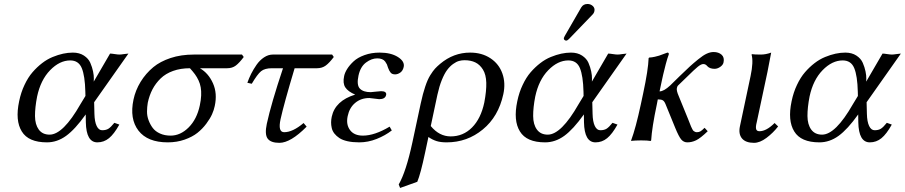

<svg xmlns="http://www.w3.org/2000/svg" viewBox="-20 -702 4524 960"><path d="M450.7 -190.9 452.1 -132.8Q453.1 -93.3 463.4 -72Q473.6 -50.8 490.7 -50.8Q509.8 -50.8 522 -58.3Q534.2 -65.9 551.8 -87.9L576.7 -79.1Q550.3 -31.7 524.9 -11Q499.5 9.8 466.8 9.8Q411.1 9.8 409.2 -90.8L408.7 -129.9Q355.5 -55.2 310.5 -22.7Q265.6 9.8 214.8 9.8Q122.1 9.8 88.9 -44.9Q55.2 -99.1 75.7 -195.8Q85 -240.7 102.5 -277.3Q120.1 -314.9 142.6 -340.8Q165 -366.7 190.4 -386.2Q215.8 -405.8 243.2 -417Q270.5 -428.2 295.4 -433.6Q320.3 -439 344.2 -439Q377 -439 399.7 -424.1Q422.4 -409.2 431.6 -387.7Q440.9 -366.2 445.3 -345Q449.7 -323.7 449.2 -308.6L448.7 -293.9L530.3 -434.1Q538.1 -434.1 553.7 -431.6Q569.3 -429.2 577.1 -429.2Q585 -429.2 600.3 -431.6Q615.7 -434.1 622.1 -434.1ZM407.2 -222.2 406.7 -243.2Q404.8 -322.8 388.9 -361.3Q373 -399.9 331.1 -399.9Q278.3 -399.9 230.7 -351.1Q183.1 -302.2 165.5 -219.2Q154.8 -164.1 155 -121.8Q155.3 -79.6 173.8 -54.2Q192.4 -28.8 228 -28.8Q295.4 -28.8 382.3 -181.2Z M1115.7 -360.8H979.5Q1022.5 -335.9 1044.9 -285.4Q1067.4 -234.9 1053.7 -171.9Q1049.8 -152.3 1040.3 -130.9Q1030.8 -109.4 1011.5 -83.5Q992.2 -57.6 967 -37.6Q941.9 -17.6 903.1 -3.9Q864.3 9.8 818.8 9.8Q717.8 9.8 672.4 -48.8Q627 -107.9 647.5 -204.1Q657.2 -250.5 683.1 -293Q709 -335 746.6 -366.2Q780.8 -394.5 832.8 -411.9Q884.8 -429.2 949.2 -429.2H1189.9L1198.7 -417Q1176.8 -387.7 1159.2 -374.3Q1141.6 -360.8 1115.7 -360.8ZM833 -23.9Q882.3 -23.9 923.3 -64.9Q964.4 -106 979 -174.8Q984.9 -202.1 985.8 -224.6Q986.8 -247.1 983.6 -265.1Q980.5 -283.2 972.7 -300Q964.8 -316.9 954.6 -330.8Q944.3 -344.7 929.7 -360.8Q882.8 -360.8 845.5 -347.4Q808.1 -334 783.2 -309.8Q758.3 -285.6 742.4 -255.4Q726.6 -225.1 718.8 -188Q715.3 -167 715.1 -144.8Q714.8 -122.6 722.9 -100.8Q731 -79.1 743.9 -62Q756.8 -44.9 780 -34.4Q803.2 -23.9 833 -23.9Z M1343.8 -429.2H1640.6L1648.9 -417Q1627.4 -388.2 1609.1 -374.5Q1590.8 -360.8 1564.9 -360.8H1453.1Q1399.4 -181.6 1382.8 -106Q1368.7 -41 1400.9 -41Q1443.8 -41 1498 -86.9L1513.2 -68.8Q1433.1 12.2 1377 12.2Q1334 12.2 1318.4 -8.8Q1302.7 -29.8 1314 -83Q1335.9 -184.1 1395 -360.8H1339.4Q1303.7 -360.8 1285.4 -345.9Q1267.1 -331.1 1238.8 -283.2L1216.8 -288.1Q1224.6 -310.5 1235.8 -333Q1247.1 -355.5 1262.9 -378.2Q1278.8 -400.9 1300 -415Q1321.3 -429.2 1343.8 -429.2Z M1718.3 -121.1Q1709.5 -79.6 1730 -51.8Q1750.5 -23.9 1794.4 -23.9Q1853 -23.9 1928.2 -68.8L1939 -49.8Q1906.2 -24.4 1863.3 -7.3Q1820.3 9.8 1776.4 9.8Q1743.2 9.8 1717.8 4.2Q1692.4 -1.5 1677 -11.7Q1661.6 -22 1651.9 -34.4Q1642.1 -46.9 1638.7 -62Q1635.3 -77.1 1635.5 -90.6Q1635.7 -104 1638.7 -118.2Q1655.8 -198.2 1755.9 -229Q1720.2 -244.1 1706.5 -265.1Q1692.9 -286.1 1700.7 -321.8Q1704.1 -338.4 1715.8 -357.2Q1727.5 -376 1747.8 -395Q1768.1 -414.1 1802.5 -426.5Q1836.9 -439 1878.4 -439Q1934.6 -439 1969.5 -417Q2004.4 -395 1998.5 -367.2Q1994.1 -347.7 1981.2 -338.9Q1968.3 -330.1 1955.6 -330.1Q1940.9 -330.1 1933.6 -338.4Q1926.3 -346.7 1920.4 -362.8Q1917.5 -373.5 1914.6 -379.9Q1911.6 -386.2 1905.8 -394.3Q1899.9 -402.3 1889.9 -406.2Q1879.9 -410.2 1866.2 -410.2Q1837.9 -410.2 1810.1 -389.4Q1782.2 -368.7 1772.5 -324.2Q1762.2 -276.9 1779.3 -259Q1796.4 -241.2 1833.5 -241.2L1858.4 -243.7Q1883.3 -246.1 1885.7 -246.1Q1899.9 -246.1 1906.2 -241.2Q1912.6 -236.3 1910.6 -227.1Q1906.2 -206.1 1876 -206.1Q1872.1 -206.1 1851.6 -209Q1831.1 -211.9 1826.7 -211.9Q1784.7 -211.9 1755.9 -187.5Q1727.1 -163.6 1718.3 -121.1Z M2066.4 207 1980.5 237.8 1973.6 220.2Q2010.3 157.2 2042 9.8L2083.5 -184.1Q2094.7 -235.8 2106 -268.6Q2117.7 -304.2 2131.3 -325.9Q2145 -347.7 2155 -358.6Q2165 -369.6 2180.7 -382.8Q2247.6 -439 2330.6 -439Q2389.2 -439 2431.9 -410.9Q2474.6 -382.8 2491.7 -335Q2508.8 -287.1 2496.6 -231Q2472.2 -118.7 2394 -54.7Q2315.9 9.8 2213.4 9.8Q2182.6 9.8 2162.1 3.2Q2141.6 -3.4 2122.1 -17.1L2105.5 61Q2083 167.5 2066.4 207ZM2401.4 -189Q2412.6 -248 2411.4 -288.6Q2410.2 -329.1 2394.8 -354Q2379.4 -378.9 2356.7 -389.9Q2334 -400.9 2302.7 -400.9Q2288.6 -400.9 2275.1 -397.2Q2261.7 -393.6 2245.6 -382.1Q2229.5 -370.6 2215.8 -352.3Q2202.1 -334 2189 -301.8Q2176.3 -270.5 2167 -228L2133.8 -71.8Q2176.3 -20 2233.4 -20Q2295.9 -20 2340.1 -64.5Q2384.3 -108.9 2401.4 -189Z M2917.5 -682.1Q2933.1 -682.1 2944.1 -671.9Q2955.1 -661.6 2952.1 -647Q2950.2 -636.7 2942.4 -628.9L2824.7 -506.8Q2816.9 -499 2811 -499Q2805.2 -499 2801.8 -502.9Q2798.3 -506.8 2799.3 -512.2Q2799.3 -513.7 2803.7 -522L2886.2 -665Q2896.5 -682.1 2917.5 -682.1ZM2941.4 -190.9 2942.9 -132.8Q2943.8 -93.3 2954.1 -72Q2964.4 -50.8 2981.4 -50.8Q3000.5 -50.8 3012.7 -58.3Q3024.9 -65.9 3042.5 -87.9L3067.4 -79.1Q3041 -31.7 3015.6 -11Q2990.2 9.8 2957.5 9.8Q2901.9 9.8 2899.9 -90.8L2899.4 -129.9Q2846.2 -55.2 2801.3 -22.7Q2756.3 9.8 2705.6 9.8Q2612.8 9.8 2579.6 -44.9Q2545.9 -99.1 2566.4 -195.8Q2575.7 -240.7 2593.3 -277.3Q2610.8 -314.9 2633.3 -340.8Q2655.8 -366.7 2681.2 -386.2Q2706.5 -405.8 2733.9 -417Q2761.2 -428.2 2786.1 -433.6Q2811 -439 2835 -439Q2867.7 -439 2890.4 -424.1Q2913.1 -409.2 2922.4 -387.7Q2931.6 -366.2 2936 -345Q2940.4 -323.7 2939.9 -308.6L2939.5 -293.9L3021 -434.1Q3028.8 -434.1 3044.4 -431.6Q3060.1 -429.2 3067.9 -429.2Q3075.7 -429.2 3091.1 -431.6Q3106.4 -434.1 3112.8 -434.1ZM2897.9 -222.2 2897.5 -243.2Q2895.5 -322.8 2879.6 -361.3Q2863.8 -399.9 2821.8 -399.9Q2769 -399.9 2721.4 -351.1Q2673.8 -302.2 2656.2 -219.2Q2645.5 -164.1 2645.8 -121.8Q2646 -79.6 2664.6 -54.2Q2683.1 -28.8 2718.8 -28.8Q2786.1 -28.8 2873 -181.2Z M3323.7 -429.2Q3316.9 -411.6 3308.8 -381.1Q3300.8 -350.6 3295.9 -329.1L3291 -307.1L3277.8 -245.1Q3299.3 -245.1 3331.1 -274.9L3378.9 -321.8L3429.7 -370.1Q3446.3 -385.3 3471.2 -405.5Q3496.1 -425.8 3513.9 -433.8Q3531.7 -441.9 3547.9 -441.9Q3572.8 -441.9 3587.9 -428.5Q3603 -415 3597.7 -390.1Q3595.2 -377.4 3581.3 -367.7Q3567.4 -357.9 3552.7 -357.9Q3528.8 -357.9 3516.6 -371.1Q3508.3 -381.8 3496.6 -381.8Q3485.8 -381.8 3469.2 -368.4Q3452.6 -355 3414.1 -316.9L3369.6 -273.9Q3366.2 -270.5 3364.3 -261.2Q3361.8 -249 3373 -223.1L3420.4 -106.9Q3424.3 -98.1 3428.7 -85.9L3435.5 -68.8Q3438 -63.5 3441.4 -56.6Q3444.8 -49.8 3447.8 -47.4Q3450.7 -44.9 3454.8 -43Q3459 -41 3464.4 -41Q3474.6 -41 3481.9 -45.2Q3489.3 -49.3 3502.9 -63L3518.6 -45.9Q3481.9 -10.7 3460.4 -0.5Q3439 9.8 3416.5 9.8Q3398.4 9.8 3386.2 -4.6Q3374 -19 3356 -63L3308.1 -180.2Q3302.2 -195.3 3294.4 -200.2Q3286.6 -205.1 3269 -205.1L3264.2 -180.2Q3239.7 -64.5 3235.8 0L3232.9 2.9Q3219.7 0 3185.5 0Q3169.9 0 3157.7 0.7Q3145.5 1.5 3140.6 2L3136.2 2.9L3135.7 0Q3158.7 -61.5 3184.1 -180.2L3195.8 -234.9Q3221.2 -353.5 3223.1 -411.1L3225.6 -414.1Q3240.2 -415 3254.2 -418.2Q3268.1 -421.4 3275.6 -423.8Q3283.2 -426.3 3297.6 -431.9Q3312 -437.5 3316.9 -439Q3325.7 -439 3323.7 -429.2Z M3732.9 -321.8Q3748 -393.1 3737.8 -429.2L3740.2 -431.2Q3752 -429.2 3783.7 -429.2Q3809.1 -429.2 3835.9 -439Q3824.2 -375 3817.4 -342.8L3763.7 -90.8Q3757.8 -68.4 3760.5 -57.1Q3763.2 -45.9 3777.3 -45.9Q3812 -45.9 3853 -86.9L3870.6 -69.8Q3845.2 -37.1 3812.3 -12.5Q3779.3 12.2 3750 12.2Q3708.5 12.2 3689.9 -9.8Q3671.4 -32.2 3679.7 -70.8Z M4313 -190.9 4314.5 -132.8Q4315.4 -93.3 4325.7 -72Q4335.9 -50.8 4353 -50.8Q4372.1 -50.8 4384.3 -58.3Q4396.5 -65.9 4414.1 -87.9L4439 -79.1Q4412.6 -31.7 4387.2 -11Q4361.8 9.8 4329.1 9.8Q4273.4 9.8 4271.5 -90.8L4271 -129.9Q4217.8 -55.2 4172.9 -22.7Q4127.9 9.8 4077.1 9.8Q3984.4 9.8 3951.2 -44.9Q3917.5 -99.1 3938 -195.8Q3947.3 -240.7 3964.8 -277.3Q3982.4 -314.9 4004.9 -340.8Q4027.3 -366.7 4052.7 -386.2Q4078.1 -405.8 4105.5 -417Q4132.8 -428.2 4157.7 -433.6Q4182.6 -439 4206.5 -439Q4239.3 -439 4262 -424.1Q4284.7 -409.2 4293.9 -387.7Q4303.2 -366.2 4307.6 -345Q4312 -323.7 4311.5 -308.6L4311 -293.9L4392.6 -434.1Q4400.4 -434.1 4416 -431.6Q4431.6 -429.2 4439.5 -429.2Q4447.3 -429.2 4462.6 -431.6Q4478 -434.1 4484.4 -434.1ZM4269.5 -222.2 4269 -243.2Q4267.1 -322.8 4251.2 -361.3Q4235.4 -399.9 4193.4 -399.9Q4140.6 -399.9 4093 -351.1Q4045.4 -302.2 4027.8 -219.2Q4017.1 -164.1 4017.3 -121.8Q4017.6 -79.6 4036.1 -54.2Q4054.7 -28.8 4090.3 -28.8Q4157.7 -28.8 4244.6 -181.2Z"/></svg>

Font: Linux Biolinum G
Style: Italic
Weight: 400
Italic angle: -12°
Designer: Philipp H. Poll
Foundry: Philipp H. Poll
Version: Version 0.5.1